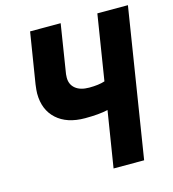

<svg xmlns="http://www.w3.org/2000/svg" viewBox="-109 -820 819 910"><g transform="rotate(-15 301.0 -365.0)"><path d="M380 -275Q337 -265 268 -265Q179 -265 128.5 -311Q78 -357 78 -437Q78 -451 82 -481L122 -730H272L234 -490Q233 -484 233 -473Q233 -439 257 -419.5Q281 -400 324 -400Q371 -400 401 -410L452 -730H602L486 0H336Z"/></g></svg>

Font: JetBrains Mono Extra Bold
Style: Italic
Weight: 800
Italic angle: -9°
Monospace: yes
Designer: Philipp Nurullin, Konstantin Bulenkov
Foundry: JetBrains
Version: 2.002